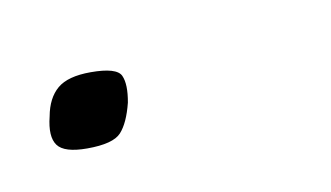

<svg xmlns="http://www.w3.org/2000/svg" viewBox="-26 -75 200 116"><g transform="rotate(-10 74.0 -16.5)"><path d="M51 -17Q48 -5 43 0.5Q38 6 22 6Q8 6 4 0.5Q0 -5 3 -17Q5 -28 11.5 -33.5Q18 -39 32 -39Q48 -39 50.5 -33.5Q53 -28 51 -17Z"/></g></svg>

Font: Glory Thin
Style: Italic
Weight: 100
Italic angle: -12°
Designer: Robert Leuschke
Foundry: Robert Leuschke
Version: Version 1.011